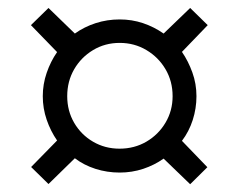

<svg xmlns="http://www.w3.org/2000/svg" viewBox="-20 -599 612 491"><path d="M89.4 -353Q89.4 -383.8 99.4 -412.8Q109.4 -441.9 126 -465.8L59.1 -534.7L104 -578.6L171.4 -513.2Q195.3 -530.3 224.6 -539.8Q253.9 -549.3 286.1 -549.3Q317.4 -549.3 345.7 -539.8Q374 -530.3 398.4 -513.2L466.3 -578.6L511.2 -534.7L445.3 -466.3Q461.4 -442.9 471.9 -413.8Q482.4 -384.8 482.4 -353Q482.4 -321.8 472.9 -292.2Q463.4 -262.7 445.3 -238.8L510.3 -171.4L466.3 -127.9L398.4 -193.4Q375 -176.8 346.2 -167.2Q317.4 -157.7 286.1 -157.7Q253.9 -157.7 224.1 -167.2Q194.3 -176.8 171.4 -194.3L104 -128.4L59.6 -171.9L126 -239.7Q109.4 -263.7 99.4 -292.7Q89.4 -321.8 89.4 -353ZM151.9 -353Q151.9 -315.4 169.7 -284.9Q187.5 -254.4 218 -236.6Q248.5 -218.8 285.6 -218.8Q323.7 -218.8 354.5 -236.8Q385.3 -254.9 403.3 -285.4Q421.4 -315.9 421.4 -353Q421.4 -391.1 403.3 -421.9Q385.3 -452.6 354.5 -470.9Q323.7 -489.3 286.1 -489.3Q248.5 -489.3 218 -470.9Q187.5 -452.6 169.7 -421.9Q151.9 -391.1 151.9 -353Z"/></svg>

Font: Wonky
Style: Regular
Weight: 400
Designer: Monotype Design Team
Foundry: Monotype Imaging Inc.
Version: Version 3.000